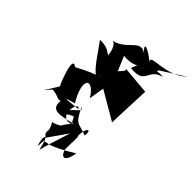

<svg xmlns="http://www.w3.org/2000/svg" viewBox="-276 -884 1179 1179"><g transform="rotate(45 313.5 -295.0)"><path d="M241 -395C282 -399 239 -406 98 -329C27 -386 114 -171 116 -181C59 -85 41 -70 98 -135C162 -127 161 -109 182 -121C170 -24 261 -62 336 -76C260 8 271 44 351 -61C211 63 227 -40 256 53C249 126 295 71 254 137L364 -20C316 132 323 104 302 185C268 36 255 133 279 175L281 129C312 113 313 141 478 40C459 144 422 115 411 72L413 -42C346 36 393 -25 414 3C392 -113 448 -146 436 -74C353 -107 351 -77 299 -184C339 -163 245 -136 242 -74C331 -125 293 -117 332 -67C223 -29 264 -213 294 -161C174 -149 172 -148 254 -171C165 -320 230 -368 297 -258L313 -358L498 -250L509 -527L326 -543L307 -547C393 -538 203 -472 333 -420L247 -625C220 -581 238 -563 251 -592C415 -570 391 -703 344 -568C483 -552 416 -642 522 -668C399 -686 465 -557 473 -677L627 -775C520 -676 360 -721 399 -675C299 -753 286 -727 354 -675C271 -751 258 -647 168 -613C110 -593 188 -646 192 -495L279 -510C158 -502 195 -559 87 -556C161 -457 228 -325 310 -376Z"/></g></svg>

Font: Asimov Silicon
Style: Regular
Weight: 400
Designer: Google
Version: Version 2.000980; 2014